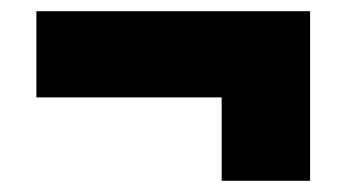

<svg xmlns="http://www.w3.org/2000/svg" viewBox="-20 -491 619 343"><path d="M45 -317H376V-168H534V-471H45Z"/></svg>

Font: MV Cash Black
Style: Regular
Weight: 900
Designer: Rodrigo Fuenzalida
Foundry: fragTYPE
Version: Version 1.100;Glyphs 3.1.2 (3151)